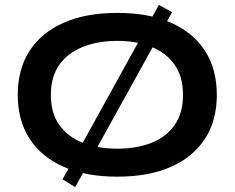

<svg xmlns="http://www.w3.org/2000/svg" viewBox="-20 -713 964 789"><path d="M462 13Q333 13 241.5 -27.5Q150 -68 101.5 -143Q53 -218 53 -323Q53 -429 101.5 -504Q150 -579 241.5 -619.5Q333 -660 462 -660Q592 -660 683 -619.5Q774 -579 822.5 -504Q871 -429 871 -323Q871 -218 822.5 -143Q774 -68 683 -27.5Q592 13 462 13ZM462 -102Q542 -102 602.5 -126Q663 -150 697.5 -199Q732 -248 732 -323Q732 -398 697.5 -447Q663 -496 602.5 -520.5Q542 -545 462 -545Q383 -545 321 -520.5Q259 -496 224 -447Q189 -398 189 -323Q189 -248 224 -199Q259 -150 321 -126Q383 -102 462 -102ZM633 -693 687 -663 289 56 237 24Z"/></svg>

Font: Syne
Style: Bold
Weight: 700
Designer: Lucas Descroix
Foundry: Bonjour Monde
Version: Version 2.200